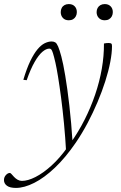

<svg xmlns="http://www.w3.org/2000/svg" viewBox="-88 -668 594 942"><path d="M43 -274.5 26.5 -276.5Q43 -332 60.5 -368.2Q78 -404.5 95.8 -425.8Q113.5 -447 131.2 -455.8Q149 -464.5 165 -464.5Q176 -464.5 183.2 -460Q190.5 -455.5 197.2 -439.8Q204 -424 213 -390.5Q222 -357 232.2 -296Q242.5 -235 252.2 -151Q262 -67 268.5 36.5L236.5 78.5Q232.5 6.5 226 -61.5Q219.5 -129.5 211.8 -188.2Q204 -247 196.8 -291.5Q189.5 -336 184 -360Q176.5 -392.5 171.8 -407.2Q167 -422 163.2 -425.8Q159.5 -429.5 154 -429.5Q138.5 -429.5 120 -413.8Q101.5 -398 81.8 -363.8Q62 -329.5 43 -274.5ZM243 54.5 258.5 33Q297 -21 327.2 -81Q357.5 -141 379 -204.2Q400.5 -267.5 411.5 -330.8Q422.5 -394 422 -454.5Q428 -456 433.8 -456.5Q439.5 -457 445 -457Q454.5 -457 458 -454.2Q461.5 -451.5 461.5 -442Q461.5 -408 453 -363.8Q444.5 -319.5 428.5 -269.2Q412.5 -219 390.5 -167Q368.5 -115 341.8 -64.5Q315 -14 284.5 31Q233.5 105.5 181.2 155Q129 204.5 80 229.2Q31 254 -10 254Q-39.5 254 -54 243.2Q-68.5 232.5 -68.5 215.5Q-68.5 201 -59 190.8Q-49.5 180.5 -39.5 180.5Q-36.5 180.5 -31.2 186.5Q-26 192.5 -19 200Q-11.5 208 -1.5 213.8Q8.5 219.5 19.5 219.5Q48.5 219.5 86 200.5Q123.5 181.5 164.2 144.8Q205 108 243 54.5ZM249.5 -568.5Q231 -568.5 220.5 -580Q210 -591.5 210 -608.5Q210 -620 214.8 -629Q219.5 -638 228.5 -643Q237.5 -648 249.5 -648Q268 -648 278.5 -637Q289 -626 289 -608.5Q289 -597.5 284.2 -588.2Q279.5 -579 270.8 -573.8Q262 -568.5 249.5 -568.5ZM426 -568.5Q407.5 -568.5 396.8 -580Q386 -591.5 386 -608.5Q386 -620 391 -629Q396 -638 405 -643Q414 -648 426 -648Q444 -648 454.8 -637Q465.5 -626 465.5 -608.5Q465.5 -597.5 460.8 -588.2Q456 -579 447.2 -573.8Q438.5 -568.5 426 -568.5Z"/></svg>

Font: Newsreader ExtraLight
Style: Italic
Weight: 250
Italic angle: -17°
Designer: Hugues Gentile
Foundry: Production Type
Version: Version 1.003